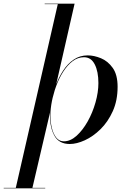

<svg xmlns="http://www.w3.org/2000/svg" viewBox="-95 -770 688 1040"><path d="M-10 250 218 -747.5H147V-750H309L205 -294L186 -225L177 -165L80 250ZM-75 250V247.5H150V250ZM251 -4.5Q286.5 -4.5 319.8 -34.5Q353 -64.5 379.8 -112Q406.5 -159.5 422.2 -214.8Q438 -270 438 -320Q438 -382.5 418.2 -421.2Q398.5 -460 360 -460Q326.5 -460 298.5 -438.8Q270.5 -417.5 248 -382.5Q225.5 -347.5 210 -305.8Q194.5 -264 186.2 -222Q178 -180 178 -146Q178 -109.5 185.8 -77.2Q193.5 -45 209.5 -24.8Q225.5 -4.5 251 -4.5ZM283 10Q225.5 10 200.5 -33.5Q175.5 -77 175.5 -146Q175.5 -178.5 183.2 -220.8Q191 -263 206.8 -306.5Q222.5 -350 246.8 -387.2Q271 -424.5 304.2 -447.2Q337.5 -470 380 -470Q414.5 -470 452 -454.5Q489.5 -439 515.8 -402Q542 -365 542 -300Q542 -225.5 516 -167.8Q490 -110 449.5 -70.2Q409 -30.5 364.5 -10.2Q320 10 283 10Z"/></svg>

Font: Bodoni Moda 72pt
Style: Italic
Weight: 400
Italic angle: -13°
Designer: Owen Earl
Foundry: indestructible type
Version: Version 2.005